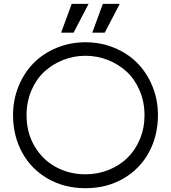

<svg xmlns="http://www.w3.org/2000/svg" viewBox="-20 -966 890 999"><path d="M118.2 -366.2Q118.2 -277.3 158.9 -206.8Q199.7 -136.2 269.5 -97.7Q339.4 -59.1 424.8 -59.1Q488.8 -59.1 545.2 -81.8Q601.6 -104.5 642.8 -144.5Q684.1 -184.6 708 -242.2Q731.9 -299.8 731.9 -366.2Q731.9 -436 706.5 -495.1Q681.2 -554.2 638.7 -593.3Q596.2 -632.3 540.8 -654.1Q485.4 -675.8 424.8 -675.8Q364.3 -675.8 308.8 -654.1Q253.4 -632.3 210.9 -593.3Q168.5 -554.2 143.3 -495.1Q118.2 -436 118.2 -366.2ZM47.9 -367.2Q47.9 -447.3 76.7 -517.6Q105.5 -587.9 155.3 -638.2Q205.1 -688.5 275.1 -717.3Q345.2 -746.1 424.8 -746.1Q504.4 -746.1 574.5 -717.3Q644.5 -688.5 694.3 -638.2Q744.1 -587.9 772.9 -517.6Q801.8 -447.3 801.8 -367.2Q801.8 -260.3 755.1 -173.8Q708.5 -87.4 622.1 -37.1Q535.6 13.2 424.8 13.2Q314 13.2 227.5 -37.1Q141.1 -87.4 94.5 -173.8Q47.9 -260.3 47.9 -367.2ZM297.9 -795.9 353 -945.8H440.9L362.8 -795.9ZM460 -795.9 515.1 -945.8H603L524.9 -795.9Z"/></svg>

Font: Kreadon
Style: Regular
Weight: 400
Designer: kohakuno
Foundry: StudioGnu
Version: Version 1.000;Glyphs 3.1.2 (3151)